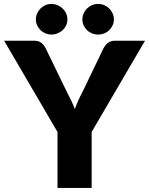

<svg xmlns="http://www.w3.org/2000/svg" viewBox="-34 -930 737 950"><path d="M419.5 -277V0H250.5V-277L-13.5 -728.5H135.5Q157.5 -728.5 170.2 -718.2Q183 -708 191.5 -692L294.5 -480Q307.5 -455 318 -433.2Q328.5 -411.5 336.5 -390.5Q344 -412 353.8 -433.8Q363.5 -455.5 376.5 -480L478.5 -692Q482 -698.5 487 -705Q492 -711.5 498.8 -716.8Q505.5 -722 514.2 -725.2Q523 -728.5 533.5 -728.5H683.5ZM529.5 -834Q529.5 -818 523.2 -804.5Q517 -791 506.5 -780.8Q496 -770.5 481.8 -764.8Q467.5 -759 451.5 -759Q435.5 -759 421.2 -764.8Q407 -770.5 396.5 -780.8Q386 -791 379.8 -804.5Q373.5 -818 373.5 -834Q373.5 -849.5 379.8 -863.5Q386 -877.5 396.5 -888Q407 -898.5 421.2 -904.5Q435.5 -910.5 451.5 -910.5Q467.5 -910.5 481.8 -904.5Q496 -898.5 506.5 -888Q517 -877.5 523.2 -863.5Q529.5 -849.5 529.5 -834ZM299.5 -834Q299.5 -818 293.2 -804.5Q287 -791 276 -780.8Q265 -770.5 250.5 -764.8Q236 -759 219.5 -759Q204.5 -759 190.8 -764.8Q177 -770.5 166.5 -780.8Q156 -791 149.8 -804.5Q143.5 -818 143.5 -834Q143.5 -849.5 149.8 -863.5Q156 -877.5 166.5 -888Q177 -898.5 190.8 -904.5Q204.5 -910.5 219.5 -910.5Q236 -910.5 250.5 -904.5Q265 -898.5 276 -888Q287 -877.5 293.2 -863.5Q299.5 -849.5 299.5 -834Z"/></svg>

Font: Lato
Style: Regular
Weight: 900
Designer: Lukasz Dziedzic with Adam Twardoch and Botio Nikoltchev
Foundry: tyPoland Lukasz Dziedzic
Version: Version 2.010; 2014-09-01; http://www.latofonts.com/; ttfaut